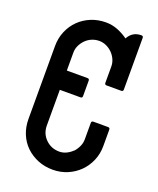

<svg xmlns="http://www.w3.org/2000/svg" viewBox="-142 -864 771 936"><g transform="rotate(20 244.0 -396.0)"><path d="M352 -302H428Q438 -302 438 -292V-207Q438 -166 423 -131Q408 -96 382 -70Q356 -44 320.5 -29Q285 -14 245 -14Q203 -14 167.5 -28.5Q132 -43 105.5 -68.5Q79 -94 64.5 -129.5Q50 -165 50 -207V-585Q50 -626 65 -661.5Q80 -697 106.5 -723Q133 -749 168.5 -763.5Q204 -778 245 -778Q277 -778 306 -766.5Q335 -755 360 -737Q382 -778 428 -778Q438 -778 438 -768V-500Q438 -490 428 -490H352Q342 -490 342 -500V-585Q342 -604 334 -621.5Q326 -639 312.5 -652.5Q299 -666 281.5 -674Q264 -682 245 -682Q225 -682 207 -674.5Q189 -667 175.5 -653.5Q162 -640 153.5 -622.5Q145 -605 145 -585V-492H252Q262 -492 262 -482V-402Q262 -392 252 -392H145V-207Q145 -165 174 -136.5Q203 -108 245 -108Q264 -108 281.5 -116.5Q299 -125 312 -138V-137Q325 -151 333.5 -169Q342 -187 342 -207V-292Q342 -302 352 -302Z"/></g></svg>

Font: Kanalisirung
Style: Regular
Weight: 500
Designer: Peter Wiegel
Foundry: Peter Wiegel
Version: 1.000